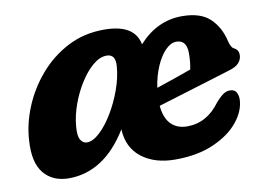

<svg xmlns="http://www.w3.org/2000/svg" viewBox="-59 -556 908 656"><g transform="rotate(-10 395.0 -228.0)"><path d="M501 11Q429.5 11 384.5 -23.8Q339.5 -58.5 336.5 -122.5Q294.5 -54.5 243.2 -21.8Q192 11 132 11Q75.5 11 44.8 -26.5Q14 -64 19.5 -140Q22.5 -196 46.2 -254Q70 -312 111.5 -360.5Q153 -409 210 -438.8Q267 -468.5 337 -468.5Q442.5 -468.5 456.5 -396.5Q520.5 -467.5 607 -467.5Q671.5 -467.5 704 -436.5Q736.5 -405.5 747.5 -356.5Q753 -333.5 763 -328.5Q779 -321.5 779 -303Q779 -288 768.5 -275.8Q758 -263.5 731 -256Q698.5 -246 652.8 -232Q607 -218 560.5 -203.8Q514 -189.5 479.5 -179Q483 -137 504 -115.2Q525 -93.5 560.5 -93.5Q629 -93.5 675 -157Q691.5 -175.5 703.2 -183Q715 -190.5 729 -189Q742 -187.5 747.2 -177.2Q752.5 -167 752.5 -154Q751.5 -114.5 721 -76.5Q690.5 -38.5 634.2 -13.8Q578 11 501 11ZM573 -385Q554 -385 535.2 -366Q516.5 -347 502.2 -314.2Q488 -281.5 482 -241Q510.5 -250.5 544 -262Q577.5 -273.5 603.5 -283Q609 -307 609 -339Q609 -385 573 -385ZM186 -159Q183 -126 191.5 -112.5Q200 -99 213.5 -99Q234 -99 258 -121.2Q282 -143.5 303.8 -179.5Q325.5 -215.5 340.5 -257Q355.5 -298.5 358.5 -337.5Q362 -379.5 330.5 -379.5Q306.5 -379.5 282.5 -359.2Q258.5 -339 237.8 -306.2Q217 -273.5 203 -234.8Q189 -196 186 -159Z"/></g></svg>

Font: Fraunces 72pt S100
Style: Bold Italic
Weight: 700
Italic angle: -16°
Version: Version 1.000; ttfautohint (v1.8.3)